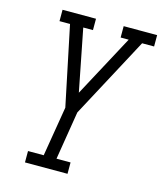

<svg xmlns="http://www.w3.org/2000/svg" viewBox="-110 -817 760 898"><g transform="rotate(15 269.5 -367.5)"><path d="M96 0V-55H172L212 -296L167 -512L132 -680H81V-735H243V-680H196L255 -380L416 -680H377V-735H539V-680H481L272 -289L234 -55H302V0Z"/></g></svg>

Font: Iosevka Slab Light
Style: Italic
Weight: 300
Italic angle: -9°
Monospace: yes
Designer: Belleve Invis
Foundry: Belleve Invis
Version: Version 11.1.1; ttfautohint (v1.8.3)